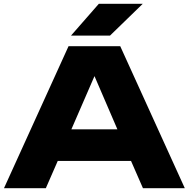

<svg xmlns="http://www.w3.org/2000/svg" viewBox="-20 -994 997 1014"><path d="M342 -750 1 0H222L285 -144H672L735 0H956L615 -750ZM355 -806H561L734 -974H502ZM357 -311 479 -592 600 -311Z"/></svg>

Font: Bounded
Style: Bold
Weight: 700
Designer: Vlad Churkin
Version: Version 3.0